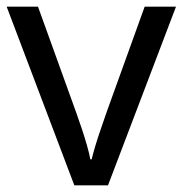

<svg xmlns="http://www.w3.org/2000/svg" viewBox="-20 -556 548 576"><path d="M203 0 0 -536H94L208 -220Q216 -198 225 -171Q234 -144 241 -119.5Q248 -95 251 -78H255Q259 -95 266.5 -120Q274 -145 283.5 -172Q293 -199 300 -220L414 -536H508L304 0Z"/></svg>

Font: Noto Sans Tifinagh Tawellemmet
Style: Regular
Weight: 400
Designer: JamraPatel
Foundry: JamraPatel LLC
Version: Version 2.006; ttfautohint (v1.8.4.7-5d5b)